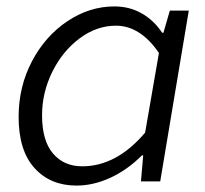

<svg xmlns="http://www.w3.org/2000/svg" viewBox="-20 -565 639 598"><path d="M38 -201Q38 -295 79.5 -374Q121 -453 190 -499Q259 -545 336 -545Q384 -545 422 -523Q460 -501 485 -463H489L509 -532H568L479 0H419L426 -81H422Q377 -36 324 -11.5Q271 13 218 13Q137 13 87.5 -41.5Q38 -96 38 -201ZM432 -152 475 -400Q417 -485 341 -485Q281 -485 228 -445.5Q175 -406 143 -341.5Q111 -277 111 -206Q111 -127 145 -87Q179 -47 236 -47Q343 -47 432 -152Z"/></svg>

Font: Nebula Sans Book
Style: Regular
Weight: 400
Italic angle: -9°
Designer: Paul D. Hunt for Adobe (as Source Sans)
Foundry: Nebula Entertainment & Broadcasting LLC
Version: Version 1.010